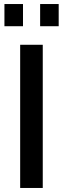

<svg xmlns="http://www.w3.org/2000/svg" viewBox="-20 -932 312 952"><path d="M94 -912H2V-802H94ZM271 -912H179V-802H271ZM192 -710H80V0H192Z"/></svg>

Font: RT Raleway SemiBold
Style: Regular
Weight: 400
Designer: Matt McInerney, Pablo Impallari, Rodrigo Fuenzalida — Edited by Milan Moffatt in April 2016
Foundry: Matt McInerney, Pablo Impallari, Rodrigo Fuenzalida — Edited by Milan Moffatt in April 2016
Version: Version 3.001